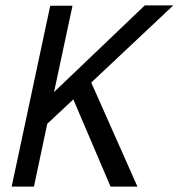

<svg xmlns="http://www.w3.org/2000/svg" viewBox="-20 -687 658 707"><path d="M105 0H23L165 -666H247L179 -348L513 -667H618L316 -383L486 0H387L250 -321L154 -231Z"/></svg>

Font: Epunda Sans
Style: Italic
Weight: 400
Italic angle: -12.0243°
Designer: Simon Atzbach
Foundry: typofactur
Version: Version 2.204; ttfautohint (v1.8.4.7-5d5b)